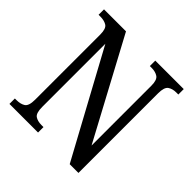

<svg xmlns="http://www.w3.org/2000/svg" viewBox="-185 -869 1025 1025"><g transform="rotate(45 327.5 -357.0)"><path d="M31 0V-41H43Q74 -41 93 -53.5Q112 -66 112 -113V-605Q112 -649 93 -661Q74 -673 45 -673H31V-714H197L498 -153V-605Q498 -648 479 -660.5Q460 -673 431 -673H418V-714H633V-673H618Q589 -673 570.5 -660Q552 -647 552 -601V0H486L166 -589V-113Q166 -66 184 -53.5Q202 -41 232 -41H247V0Z"/></g></svg>

Font: Noto Serif Tamil Condensed
Style: Regular
Weight: 400
Width: 3
Designer: Indian Type Foundry, Tom Grace, and the Monotype Design Team
Foundry: Monotype Imaging Inc.
Version: Version 2.004; ttfautohint (v1.8.4.7-5d5b)